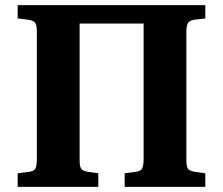

<svg xmlns="http://www.w3.org/2000/svg" viewBox="-20 -730 870 750"><path d="M49 0V-53L93 -59Q112 -61 118 -71Q124 -81 124 -110V-605Q124 -631 117.5 -640.5Q111 -650 90 -653L49 -658V-710H782V-658L739 -653Q720 -650 714 -639.5Q708 -629 708 -602V-106Q708 -80 714 -71Q720 -62 741 -59L782 -53V0H467V-53L510 -59Q529 -61 535 -71.5Q541 -82 541 -110V-638H291V-106Q291 -80 297 -71Q303 -62 323 -59L364 -53V0Z"/></svg>

Font: Literata 36pt
Style: Bold
Weight: 700
Designer: Latin by Veronika Burian and Jose Scaglione. Greek by Irene Vlachou. Cyrillic by Vera Evstafieva.
Foundry: TypeTogether
Version: Version 3.002